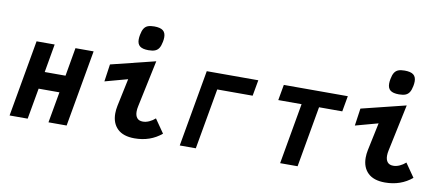

<svg xmlns="http://www.w3.org/2000/svg" viewBox="-70 -1076 3140 1359"><g transform="rotate(10 1500.0 -396.0)"><path d="M141.5 -550H271.5L236 -346H385.5L421 -550H551.5L454.5 0H324L363.5 -222.5H214L174.5 0H44.5Z M778.5 -144Q778.5 -170.5 784.5 -199.5L826.5 -398.5L663.5 -354L681.5 -479L1000.5 -558L929.5 -222Q925 -202 925 -184Q925 -154.5 938.5 -137.8Q952 -121 980.5 -121Q1002.5 -121 1025.8 -131.5Q1049 -142 1068.5 -159.5L1136.5 -61.5Q1056 6 942.5 6Q861.5 6 820 -34.2Q778.5 -74.5 778.5 -144ZM851 -688.5Q851 -704.5 854.5 -722Q860 -752 870.5 -768.5Q881 -785 898.5 -791.8Q916 -798.5 944 -798.5Q987.5 -798.5 1007 -783Q1026.5 -767.5 1026.5 -735Q1026.5 -719 1023 -702Q1017.5 -673 1007.2 -656.5Q997 -640 979.2 -632.8Q961.5 -625.5 932 -625.5Q889.5 -625.5 870.2 -640.8Q851 -656 851 -688.5Z M1364.5 -551H1735L1714.5 -436.5H1460L1383 0H1267.5Z M2066 -437.5H1898.5L1918.5 -550H2378.5L2358.5 -437.5H2191.5L2114.5 0H1989Z M2578.5 -144Q2578.5 -170.5 2584.5 -199.5L2626.5 -398.5L2463.5 -354L2481.5 -479L2800.5 -558L2729.5 -222Q2725 -202 2725 -184Q2725 -154.5 2738.5 -137.8Q2752 -121 2780.5 -121Q2802.5 -121 2825.8 -131.5Q2849 -142 2868.5 -159.5L2936.5 -61.5Q2856 6 2742.5 6Q2661.5 6 2620 -34.2Q2578.5 -74.5 2578.5 -144ZM2651 -688.5Q2651 -704.5 2654.5 -722Q2660 -752 2670.5 -768.5Q2681 -785 2698.5 -791.8Q2716 -798.5 2744 -798.5Q2787.5 -798.5 2807 -783Q2826.5 -767.5 2826.5 -735Q2826.5 -719 2823 -702Q2817.5 -673 2807.2 -656.5Q2797 -640 2779.2 -632.8Q2761.5 -625.5 2732 -625.5Q2689.5 -625.5 2670.2 -640.8Q2651 -656 2651 -688.5Z"/></g></svg>

Font: JuliaMono ExtraBold
Style: Italic
Weight: 800
Italic angle: -9°
Monospace: yes
Designer: cormullion
Foundry: corm
Version: Version 0.057; ttfautohint (v1.8.4)